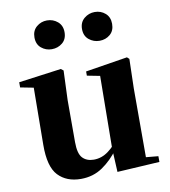

<svg xmlns="http://www.w3.org/2000/svg" viewBox="-90 -892 871 986"><g transform="rotate(-10 345.5 -399.0)"><path d="M253 17Q178 17 134.5 -29Q91 -75 92 -189L95 -505L129 -480L26 -500V-527L248 -557L261 -547L255 -393V-174Q255 -114 276.5 -91.5Q298 -69 335 -69Q376 -69 411 -95Q446 -121 472 -160L511 -103H453Q416 -51 366.5 -17Q317 17 253 17ZM443 14 437 -107V-110L441 -487L374 -500V-522L593 -557L604 -547L600 -393V-35L664 -29V1ZM221 -665Q190 -665 166.5 -684.5Q143 -704 143 -740Q143 -775 166.5 -795Q190 -815 221 -815Q253 -815 276.5 -795Q300 -775 300 -740Q300 -704 276.5 -684.5Q253 -665 221 -665ZM470 -665Q439 -665 415 -684.5Q391 -704 391 -740Q391 -775 415 -795Q439 -815 470 -815Q502 -815 525 -795Q548 -775 548 -740Q548 -704 525 -684.5Q502 -665 470 -665Z"/></g></svg>

Font: Noto Serif JP Black
Style: Regular
Weight: 900
Designer: Ryoko NISHIZUKA 西塚涼子 (kana & ideographs); Frank Grießhammer (Latin, Greek & Cyrillic); Wenlong ZHANG 张文龙 (bopomofo); San
Foundry: Adobe
Version: Version 2.003-H1;hotconv 1.1.1;makeotfexe 2.6.0